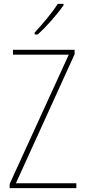

<svg xmlns="http://www.w3.org/2000/svg" viewBox="-20 -971 440 991"><path d="M308 -944V-951H278C246 -901 204 -852 159 -803V-793H175C218 -832 275 -896 308 -944ZM374 0V-25H62L365 -691V-714H47V-689H335L30 -22V0Z"/></svg>

Font: Noto Sans Sinhala Condensed Thin
Style: Regular
Weight: 100
Width: 3
Designer: Jelle Bosma - Monotype Design Team
Foundry: Monotype Imaging Inc.
Version: Version 2.006